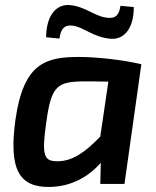

<svg xmlns="http://www.w3.org/2000/svg" viewBox="-20 -730 621 762"><path d="M271 -628C314 -621 352 -581 421 -576C472 -573 511 -616 511 -702L458 -707C453 -672 440 -654 402 -660C352 -667 318 -705 255 -710C206 -713 164 -673 163 -582L216 -577C221 -614 234 -633 271 -628ZM294 -504C161 -504 73 -480 41 -253C14 -54 58 13 176 12C263 11 332 -29 380 -84L378 0H474L541 -475C475 -491 368 -504 294 -504ZM208 -90C155 -90 144 -110 164 -247C184 -391 207 -407 320 -407C337 -407 370 -407 410 -406L378 -188C318 -126 268 -90 208 -90Z"/></svg>

Font: Exo 2 Semi Bold
Style: Italic
Weight: 600
Italic angle: -8°
Designer: Natanael Gama
Version: Version 1.001;PS 001.001;hotconv 1.0.88;makeotf.lib2.5.64775